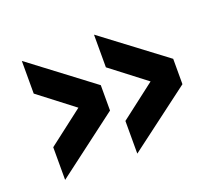

<svg xmlns="http://www.w3.org/2000/svg" viewBox="-89 -660 852 740"><g transform="rotate(-20 337.0 -290.0)"><path d="M358 -46V-180L552 -329V-251L358 -400V-534L613 -342V-238ZM62 -46V-180L256 -329V-251L62 -400V-534L316 -342V-238Z"/></g></svg>

Font: Murecho Thin
Style: Bold
Weight: 700
Version: Version 1.010